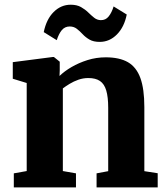

<svg xmlns="http://www.w3.org/2000/svg" viewBox="-20 -814 719 834"><path d="M96 -71V-453.5L35.5 -472V-544L210 -566.5H214L239.5 -546V-508.5L238.5 -484Q259.5 -504.5 290.8 -522.8Q322 -541 360 -553Q398 -565 439.5 -565Q499 -565 535.8 -543.8Q572.5 -522.5 589.8 -475Q607 -427.5 607 -349V-70.5L665 -61.5V0H399.5V-61L450 -70.5V-345.5Q450 -392.5 441.5 -421Q433 -449.5 414.2 -462.2Q395.5 -475 363.5 -475Q341.5 -475 320.8 -467.8Q300 -460.5 282.8 -450Q265.5 -439.5 253 -430V-71L310 -61V0H40V-61ZM170 -674.5Q181.5 -730.5 213.2 -762Q245 -793.5 287 -793.5Q314 -793.5 332 -783.2Q350 -773 363.2 -760Q376.5 -747 389 -737Q401.5 -727 417.5 -726.5Q439 -726 452.2 -742.8Q465.5 -759.5 473.5 -786L530.5 -751Q520 -697 488 -664.5Q456 -632 413 -632Q386 -632 368.8 -642Q351.5 -652 339 -665.5Q326.5 -679 313.5 -689Q300.5 -699 283 -699Q261.5 -699 248.2 -682.8Q235 -666.5 226.5 -639.5Z"/></svg>

Font: Merriweather 24pt ExtraBold
Style: Regular
Weight: 800
Version: Version 2.100